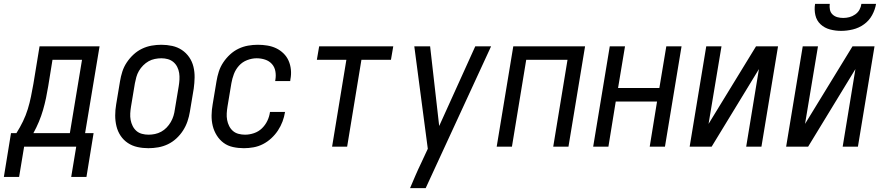

<svg xmlns="http://www.w3.org/2000/svg" viewBox="-66 -760 4586 995"><path d="M-46 157 -9 -70H19Q38 -100 53 -131Q68 -162 78 -194.5Q88 -227 94.5 -259.5Q101 -292 107 -325L139 -520H450L375 -70H419L382 157H303L329 0H59L33 157ZM107 -70H296L359 -450H206L184 -314Q179 -283 172.5 -252Q166 -221 157 -190Q148 -159 135.5 -129Q123 -99 107 -70Z M703 8Q674 8 646.5 2Q619 -4 596.5 -19Q574 -34 559 -56.5Q544 -79 537.5 -106Q531 -133 531 -161.5Q531 -190 536 -219L556 -339Q560 -364 568 -389Q576 -414 591 -436.5Q606 -459 626 -477.5Q646 -496 670 -507.5Q694 -519 719.5 -523.5Q745 -528 770 -528Q799 -528 826.5 -522Q854 -516 876.5 -501Q899 -486 914.5 -463.5Q930 -441 936.5 -414Q943 -387 942.5 -358.5Q942 -330 938 -301L918 -181Q914 -156 905.5 -131Q897 -106 882.5 -83.5Q868 -61 848 -42.5Q828 -24 804 -12.5Q780 -1 754 3.5Q728 8 703 8ZM704 -62Q720 -62 737 -65.5Q754 -69 769.5 -77.5Q785 -86 797.5 -99Q810 -112 819 -127.5Q828 -143 833 -159.5Q838 -176 840 -192L860 -312Q863 -330 864 -347.5Q865 -365 862.5 -381.5Q860 -398 852.5 -413Q845 -428 832.5 -438.5Q820 -449 804 -453.5Q788 -458 770 -458Q754 -458 736.5 -454.5Q719 -451 704 -442.5Q689 -434 676 -421Q663 -408 654 -392.5Q645 -377 640.5 -360.5Q636 -344 633 -328L613 -208Q610 -190 609 -172.5Q608 -155 611 -138.5Q614 -122 621.5 -107Q629 -92 641 -81.5Q653 -71 669.5 -66.5Q686 -62 704 -62Z M1198 8Q1169 8 1141.5 2Q1114 -4 1093 -19.5Q1072 -35 1057.5 -58Q1043 -81 1036.5 -107.5Q1030 -134 1030.5 -162.5Q1031 -191 1036 -219L1056 -339Q1060 -364 1068 -389Q1076 -414 1091 -436.5Q1106 -459 1126 -477.5Q1146 -496 1170 -507.5Q1194 -519 1219.5 -523.5Q1245 -528 1270 -528Q1295 -528 1319.5 -524Q1344 -520 1365 -510Q1386 -500 1403 -483.5Q1420 -467 1429.5 -445.5Q1439 -424 1441.5 -399Q1444 -374 1439 -349L1438 -340H1360L1361 -346Q1365 -369 1361 -391Q1357 -413 1343 -428.5Q1329 -444 1308 -451Q1287 -458 1264 -458Q1240 -458 1215 -448.5Q1190 -439 1172.5 -419.5Q1155 -400 1146 -376Q1137 -352 1133 -328L1113 -208Q1110 -190 1109 -172.5Q1108 -155 1111 -138.5Q1114 -122 1121.5 -107Q1129 -92 1141 -81.5Q1153 -71 1169.5 -66.5Q1186 -62 1204 -62Q1227 -62 1250.5 -70Q1274 -78 1291.5 -95Q1309 -112 1319.5 -134Q1330 -156 1333 -179L1334 -180H1412L1411 -179Q1407 -154 1398 -130Q1389 -106 1374.5 -84Q1360 -62 1340 -43.5Q1320 -25 1296.5 -13Q1273 -1 1247.5 3.5Q1222 8 1198 8Z M1655 0 1729 -450H1576L1588 -520H1972L1960 -450H1807L1733 0Z M2059 215Q2073 182 2087 149.5Q2101 117 2117 84L2151 11L2081 -520H2163L2210 -107L2397 -520H2479L2140 215Z M2508 0 2594 -520H2966L2880 0H2801L2875 -450H2661L2587 0Z M3008 0 3094 -520H3173L3137 -304H3351L3387 -520H3466L3380 0H3301L3339 -234H3125L3087 0Z M3508 0 3594 -520H3673L3606 -118L3852 -520H3966L3880 0H3801L3867 -402L3622 0Z M4008 0 4094 -520H4173L4106 -118L4352 -520H4466L4380 0H4301L4367 -402L4122 0ZM4293 -600Q4263 -600 4235 -607.5Q4207 -615 4186.5 -634Q4166 -653 4159.5 -681.5Q4153 -710 4158 -740H4234Q4232 -724 4235 -709.5Q4238 -695 4248.5 -685Q4259 -675 4273.5 -671Q4288 -667 4304 -667Q4320 -667 4335.5 -671Q4351 -675 4365.5 -685Q4380 -695 4388 -709.5Q4396 -724 4398 -740H4474Q4469 -710 4453.5 -681.5Q4438 -653 4411.5 -634Q4385 -615 4354 -607.5Q4323 -600 4293 -600Z"/></svg>

Font: Iosevka Term Oblique
Style: Regular
Weight: 400
Italic angle: -9°
Monospace: yes
Designer: Belleve Invis
Foundry: Belleve Invis
Version: Version 31.4.0